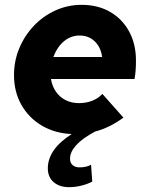

<svg xmlns="http://www.w3.org/2000/svg" viewBox="-20 -544 623 795"><path d="M266 231Q226 231 202 210Q178 189 178 153Q178 114 202.5 78.5Q227 43 277 11Q207 8 153 -24Q99 -56 68.5 -110Q38 -164 38 -233Q38 -292 60 -344.5Q82 -397 120.5 -437.5Q159 -478 210 -501Q261 -524 318 -524Q385 -524 435.5 -495Q486 -466 514.5 -414Q543 -362 543 -293Q543 -270 541.5 -251.5Q540 -233 537 -217H191Q196 -187 211.5 -164.5Q227 -142 251.5 -129.5Q276 -117 307 -117Q336 -117 361 -126.5Q386 -136 404 -155L491 -57Q461 -35 432 -21Q403 -7 373 1Q321 29 295.5 57Q270 85 270 113Q270 130 280.5 139.5Q291 149 310 149Q324 149 336.5 146Q349 143 357 138L362 208Q343 218 317.5 224.5Q292 231 266 231ZM309 -397Q285 -397 264 -386Q243 -375 227 -355Q211 -335 201 -308H403Q399 -336 386.5 -355.5Q374 -375 354.5 -386Q335 -397 309 -397Z"/></svg>

Font: Red Hat Text
Style: Italic
Weight: 300
Italic angle: -12°
Designer: Pentagram, MCKL
Foundry: Pentagram, MCKL
Version: Version 1.023